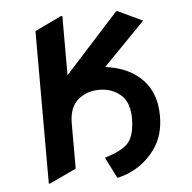

<svg xmlns="http://www.w3.org/2000/svg" viewBox="-46 -603 667 667"><g transform="rotate(-5 288.0 -269.0)"><path d="M97.7 19.5V-512.7L190.4 -556.6H195.3V-350.1L382.8 -556.6H387.7L473.6 -516.1L328.1 -367.2Q398.4 -357.9 442.4 -321.8Q502.9 -272 502.9 -181.6Q502.9 -111.8 467.8 -64.5Q420.4 0 341.3 19.5H336.4L299.8 -53.2Q364.7 -72.8 384.8 -99.1Q405.3 -126.5 405.3 -181.6Q405.3 -237.8 374.8 -263.9Q344.2 -290 300.3 -290Q256.3 -290 225.6 -263.7Q195.3 -237.3 195.3 -181.6V-24.4L102.5 19.5Z"/></g></svg>

Font: Nova Oval
Style: Book
Weight: 400
Version: Version 2.000